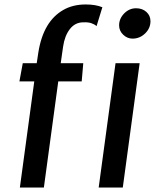

<svg xmlns="http://www.w3.org/2000/svg" viewBox="-20 -840 696 860"><path d="M69 0 133.5 -475.5H67L82 -557H144.5L151.5 -603.5Q157 -639 167 -669.2Q177 -699.5 192 -724.5Q219.5 -770 262.8 -795Q306 -820 363.5 -820Q385.5 -820 404.2 -817Q423 -814 438.5 -807.5L412.5 -723Q403 -731.5 389 -736.2Q375 -741 353 -740Q316.5 -740 293 -709.8Q269.5 -679.5 262.5 -630.5L252 -557H353L346 -475.5H241L176.5 0ZM422 0 497.5 -557H605.5L530 0ZM573.5 -667Q550 -667 531.8 -684.5Q513.5 -702 513.5 -726.5Q513.5 -756.5 536.2 -779.8Q559 -803 589.5 -803Q617.5 -803 635.8 -786.5Q654 -770 654 -745Q654 -713.5 630 -690.2Q606 -667 573.5 -667Z"/></svg>

Font: Koeln Type Sans
Style: Italic
Weight: 400
Italic angle: -7.5°
Designer: Eben Sorkin
Foundry: Eben Sorkin
Version: Version 2.001